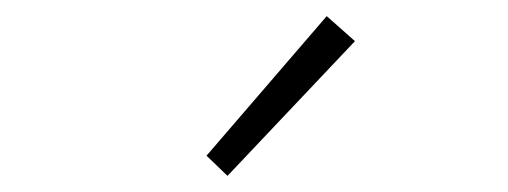

<svg xmlns="http://www.w3.org/2000/svg" viewBox="-20 -851 630 238"><path d="M262 -633 236 -658 385 -831 420 -800Z"/></svg>

Font: Noto Sans SC Thin ExtraLight
Style: Regular
Weight: 250
Version: Version 2.004-H2;hotconv 1.0.118;makeotfexe 2.5.65603